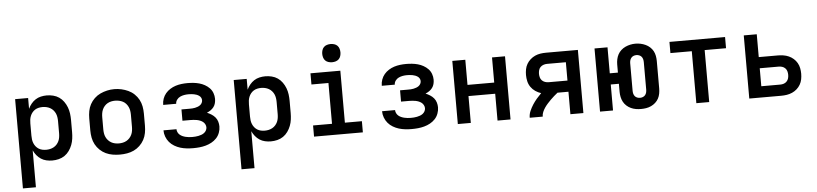

<svg xmlns="http://www.w3.org/2000/svg" viewBox="-51 -1052 6702 1575"><g transform="rotate(-5 3300.0 -265.0)"><path d="M83 215V-520H190V-431Q200 -453 215.5 -472Q231 -491 251 -504Q271 -517 295 -522.5Q319 -528 343 -528Q370 -528 396.5 -521.5Q423 -515 445 -500Q467 -485 483 -462.5Q499 -440 508.5 -415Q518 -390 521.5 -363.5Q525 -337 525 -310V-210Q525 -183 521.5 -156.5Q518 -130 508.5 -105Q499 -80 483 -57.5Q467 -35 445 -20Q423 -5 396.5 1.5Q370 8 343 8Q319 8 295 2.5Q271 -3 251 -16Q231 -29 215.5 -48Q200 -67 190 -89V215ZM301 -84Q317 -84 333 -87.5Q349 -91 363.5 -99Q378 -107 389 -119.5Q400 -132 406.5 -146.5Q413 -161 415.5 -177.5Q418 -194 418 -210V-310Q418 -326 415.5 -342.5Q413 -359 406.5 -373.5Q400 -388 389 -400.5Q378 -413 363.5 -421Q349 -429 333 -432.5Q317 -436 301 -436Q285 -436 269 -432.5Q253 -429 239.5 -420.5Q226 -412 216 -399.5Q206 -387 200 -372Q194 -357 192 -341.5Q190 -326 190 -310V-210Q190 -194 192 -178.5Q194 -163 200 -148Q206 -133 216 -120.5Q226 -108 239.5 -99.5Q253 -91 269 -87.5Q285 -84 301 -84Z M900 8Q870 8 840.5 3Q811 -2 784.5 -14.5Q758 -27 736 -48Q714 -69 700 -95Q686 -121 680.5 -150.5Q675 -180 675 -210V-310Q675 -340 680.5 -369.5Q686 -399 700 -425Q714 -451 736 -472Q758 -493 785 -505.5Q812 -518 841 -524.5Q870 -531 900 -531Q930 -531 959 -524.5Q988 -518 1015 -505.5Q1042 -493 1064 -472Q1086 -451 1100 -425Q1114 -399 1119.5 -369.5Q1125 -340 1125 -310V-210Q1125 -180 1119.5 -150.5Q1114 -121 1100 -95Q1086 -69 1064 -48Q1042 -27 1015.5 -14.5Q989 -2 959.5 3Q930 8 900 8ZM900 -84Q916 -84 932.5 -87.5Q949 -91 963 -99Q977 -107 988 -119Q999 -131 1006 -146Q1013 -161 1015.5 -177.5Q1018 -194 1018 -210V-310Q1018 -326 1015.5 -342.5Q1013 -359 1006 -374Q999 -389 988 -401.5Q977 -414 962.5 -421.5Q948 -429 931.5 -432.5Q915 -436 898 -436Q882 -436 866 -432.5Q850 -429 836 -421Q822 -413 811 -400.5Q800 -388 793.5 -373Q787 -358 784.5 -342Q782 -326 782 -310V-210Q782 -194 784.5 -177.5Q787 -161 794 -146Q801 -131 812 -119Q823 -107 837 -99Q851 -91 867.5 -87.5Q884 -84 900 -84Z M1503 8Q1476 8 1449.5 5Q1423 2 1398 -5.5Q1373 -13 1349.5 -27Q1326 -41 1309 -61Q1292 -81 1282.5 -106.5Q1273 -132 1273 -158Q1273 -158 1273 -158.5Q1273 -159 1273 -159H1380Q1380 -146 1386 -133.5Q1392 -121 1402 -112.5Q1412 -104 1424.5 -98.5Q1437 -93 1450 -90Q1463 -87 1476 -85.5Q1489 -84 1503 -84Q1516 -84 1529 -85Q1542 -86 1554.5 -88.5Q1567 -91 1579.5 -95.5Q1592 -100 1602.5 -108Q1613 -116 1619.5 -128Q1626 -140 1626 -153Q1626 -153 1626 -153Q1626 -153 1626 -153Q1626 -166 1619.5 -178.5Q1613 -191 1602.5 -199Q1592 -207 1579.5 -212Q1567 -217 1553.5 -219.5Q1540 -222 1526.5 -223Q1513 -224 1500 -224H1435V-317H1500Q1512 -317 1523.5 -317.5Q1535 -318 1546.5 -320.5Q1558 -323 1569 -327Q1580 -331 1589.5 -338Q1599 -345 1604.5 -355.5Q1610 -366 1610 -378Q1610 -389 1604.5 -399Q1599 -409 1589.5 -415.5Q1580 -422 1569.5 -426Q1559 -430 1548 -432Q1537 -434 1525.5 -435Q1514 -436 1503 -436Q1485 -436 1467.5 -433Q1450 -430 1434 -422.5Q1418 -415 1407 -400Q1396 -385 1396 -367Q1396 -367 1396 -367Q1396 -367 1396 -367H1289Q1289 -367 1289 -368Q1289 -369 1289 -369Q1289 -394 1297.5 -418Q1306 -442 1322 -461Q1338 -480 1359.5 -493.5Q1381 -507 1404.5 -514.5Q1428 -522 1453 -525Q1478 -528 1503 -528Q1527 -528 1551.5 -525.5Q1576 -523 1599.5 -516.5Q1623 -510 1644.5 -498Q1666 -486 1683 -468.5Q1700 -451 1708.5 -427.5Q1717 -404 1717 -380Q1717 -362 1712.5 -344.5Q1708 -327 1697.5 -313Q1687 -299 1672.5 -289Q1658 -279 1641 -272Q1660 -264 1677.5 -253Q1695 -242 1708 -226.5Q1721 -211 1727 -191Q1733 -171 1733 -151Q1733 -125 1723.5 -99.5Q1714 -74 1696 -55Q1678 -36 1655 -23.5Q1632 -11 1606.5 -4Q1581 3 1555 5.5Q1529 8 1503 8Z M1883 215V-520H1990V-431Q2000 -453 2015.5 -472Q2031 -491 2051 -504Q2071 -517 2095 -522.5Q2119 -528 2143 -528Q2170 -528 2196.5 -521.5Q2223 -515 2245 -500Q2267 -485 2283 -462.5Q2299 -440 2308.5 -415Q2318 -390 2321.5 -363.5Q2325 -337 2325 -310V-210Q2325 -183 2321.5 -156.5Q2318 -130 2308.5 -105Q2299 -80 2283 -57.5Q2267 -35 2245 -20Q2223 -5 2196.5 1.5Q2170 8 2143 8Q2119 8 2095 2.5Q2071 -3 2051 -16Q2031 -29 2015.5 -48Q2000 -67 1990 -89V215ZM2101 -84Q2117 -84 2133 -87.5Q2149 -91 2163.5 -99Q2178 -107 2189 -119.5Q2200 -132 2206.5 -146.5Q2213 -161 2215.5 -177.5Q2218 -194 2218 -210V-310Q2218 -326 2215.5 -342.5Q2213 -359 2206.5 -373.5Q2200 -388 2189 -400.5Q2178 -413 2163.5 -421Q2149 -429 2133 -432.5Q2117 -436 2101 -436Q2085 -436 2069 -432.5Q2053 -429 2039.5 -420.5Q2026 -412 2016 -399.5Q2006 -387 2000 -372Q1994 -357 1992 -341.5Q1990 -326 1990 -310V-210Q1990 -194 1992 -178.5Q1994 -163 2000 -148Q2006 -133 2016 -120.5Q2026 -108 2039.5 -99.5Q2053 -91 2069 -87.5Q2085 -84 2101 -84Z M2499 0V-92H2655V-428H2515V-520H2761V-92H2901V0ZM2700 -595Q2685 -595 2670 -599.5Q2655 -604 2644.5 -614.5Q2634 -625 2629.5 -640Q2625 -655 2625 -670Q2625 -685 2629.5 -700Q2634 -715 2644.5 -725.5Q2655 -736 2670 -740.5Q2685 -745 2700 -745Q2715 -745 2730 -740.5Q2745 -736 2755.5 -725.5Q2766 -715 2770.5 -700Q2775 -685 2775 -670Q2775 -655 2770.5 -640Q2766 -625 2755.5 -614.5Q2745 -604 2730 -599.5Q2715 -595 2700 -595Z M3303 8Q3276 8 3249.5 5Q3223 2 3198 -5.5Q3173 -13 3149.5 -27Q3126 -41 3109 -61Q3092 -81 3082.5 -106.5Q3073 -132 3073 -158Q3073 -158 3073 -158.5Q3073 -159 3073 -159H3180Q3180 -146 3186 -133.5Q3192 -121 3202 -112.5Q3212 -104 3224.5 -98.5Q3237 -93 3250 -90Q3263 -87 3276 -85.5Q3289 -84 3303 -84Q3316 -84 3329 -85Q3342 -86 3354.5 -88.5Q3367 -91 3379.5 -95.5Q3392 -100 3402.5 -108Q3413 -116 3419.5 -128Q3426 -140 3426 -153Q3426 -153 3426 -153Q3426 -153 3426 -153Q3426 -166 3419.5 -178.5Q3413 -191 3402.5 -199Q3392 -207 3379.5 -212Q3367 -217 3353.5 -219.5Q3340 -222 3326.5 -223Q3313 -224 3300 -224H3235V-317H3300Q3312 -317 3323.5 -317.5Q3335 -318 3346.5 -320.5Q3358 -323 3369 -327Q3380 -331 3389.5 -338Q3399 -345 3404.5 -355.5Q3410 -366 3410 -378Q3410 -389 3404.5 -399Q3399 -409 3389.5 -415.5Q3380 -422 3369.5 -426Q3359 -430 3348 -432Q3337 -434 3325.5 -435Q3314 -436 3303 -436Q3285 -436 3267.5 -433Q3250 -430 3234 -422.5Q3218 -415 3207 -400Q3196 -385 3196 -367Q3196 -367 3196 -367Q3196 -367 3196 -367H3089Q3089 -367 3089 -368Q3089 -369 3089 -369Q3089 -394 3097.5 -418Q3106 -442 3122 -461Q3138 -480 3159.5 -493.5Q3181 -507 3204.5 -514.5Q3228 -522 3253 -525Q3278 -528 3303 -528Q3327 -528 3351.5 -525.5Q3376 -523 3399.5 -516.5Q3423 -510 3444.5 -498Q3466 -486 3483 -468.5Q3500 -451 3508.5 -427.5Q3517 -404 3517 -380Q3517 -362 3512.5 -344.5Q3508 -327 3497.5 -313Q3487 -299 3472.5 -289Q3458 -279 3441 -272Q3460 -264 3477.5 -253Q3495 -242 3508 -226.5Q3521 -211 3527 -191Q3533 -171 3533 -151Q3533 -125 3523.5 -99.5Q3514 -74 3496 -55Q3478 -36 3455 -23.5Q3432 -11 3406.5 -4Q3381 3 3355 5.5Q3329 8 3303 8Z M3683 0V-520H3790V-313H4010V-520H4117V0H4010V-221H3790V0Z M4275 0Q4275 -29 4286.5 -55.5Q4298 -82 4313.5 -106Q4329 -130 4347.5 -151.5Q4366 -173 4386 -193Q4361 -201 4339 -216Q4317 -231 4302 -252.5Q4287 -274 4281 -300Q4275 -326 4275 -352Q4275 -376 4279.5 -399Q4284 -422 4295.5 -442Q4307 -462 4325 -478Q4343 -494 4364 -503.5Q4385 -513 4408 -516.5Q4431 -520 4455 -520H4717V0H4610V-185H4520Q4505 -173 4490 -160Q4475 -147 4461 -133Q4447 -119 4433.5 -104Q4420 -89 4409 -73Q4398 -57 4390 -38.5Q4382 -20 4382 0ZM4455 -277H4610V-428H4455Q4440 -428 4425.5 -423Q4411 -418 4400.5 -407.5Q4390 -397 4386 -382Q4382 -367 4382 -352Q4382 -338 4386 -323Q4390 -308 4400.5 -297.5Q4411 -287 4425.5 -282Q4440 -277 4455 -277Z M5191 8Q5170 8 5149 4.5Q5128 1 5108.5 -8Q5089 -17 5073 -31.5Q5057 -46 5047 -64.5Q5037 -83 5032.5 -104.5Q5028 -126 5028 -147V-214H4961V0H4854V-520H4961V-306H5028V-373Q5028 -394 5032.5 -415.5Q5037 -437 5047 -455.5Q5057 -474 5073 -488.5Q5089 -503 5108.5 -512Q5128 -521 5149 -525.5Q5170 -530 5191 -530Q5213 -530 5234 -525.5Q5255 -521 5274.5 -512Q5294 -503 5310 -488.5Q5326 -474 5336 -455.5Q5346 -437 5350 -415.5Q5354 -394 5354 -373V-147Q5354 -126 5350 -104.5Q5346 -83 5336 -64.5Q5326 -46 5310 -31.5Q5294 -17 5274.5 -8Q5255 1 5234 4.5Q5213 8 5191 8ZM5191 -84Q5203 -84 5214.5 -88.5Q5226 -93 5233.5 -102Q5241 -111 5244 -123Q5247 -135 5247 -147V-373Q5247 -385 5244 -397Q5241 -409 5233.5 -418Q5226 -427 5214.5 -431.5Q5203 -436 5191 -436Q5179 -436 5167.5 -431.5Q5156 -427 5148.5 -417.5Q5141 -408 5138 -396.5Q5135 -385 5135 -373V-147Q5135 -135 5138 -123Q5141 -111 5148.5 -102Q5156 -93 5167.5 -88.5Q5179 -84 5191 -84Z M5647 0V-428H5471V-520H5929V-428H5753V0Z M6083 0V-520H6190V-332H6346Q6369 -332 6392 -328.5Q6415 -325 6436.5 -315.5Q6458 -306 6475.5 -290.5Q6493 -275 6504.5 -255Q6516 -235 6520.5 -212Q6525 -189 6525 -166Q6525 -143 6520.5 -120Q6516 -97 6504.5 -77Q6493 -57 6475.5 -41.5Q6458 -26 6436.5 -16.5Q6415 -7 6392 -3.5Q6369 0 6346 0ZM6190 -92H6346Q6361 -92 6375 -96.5Q6389 -101 6399.5 -112Q6410 -123 6414 -137Q6418 -151 6418 -166Q6418 -181 6414 -195.5Q6410 -210 6399.5 -220.5Q6389 -231 6375 -235.5Q6361 -240 6346 -240H6190Z"/></g></svg>

Font: Zed Mono Semibold Extended
Style: Regular
Weight: 600
Width: 7
Monospace: yes
Designer: Belleve Invis
Foundry: Belleve Invis
Version: Version 1.0.0; ttfautohint (v1.8.4)